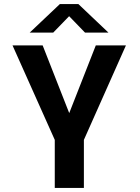

<svg xmlns="http://www.w3.org/2000/svg" viewBox="-20 -923 690 943"><path d="M249 0V-236L41.5 -700H189.5L320 -367.5L450.5 -700H598.5L392 -236V0ZM126 -763 274 -903H365L512.5 -763H397.5L319.5 -843.5L241.5 -763Z"/></svg>

Font: Trispace Thin SemiBold
Style: Regular
Weight: 600
Version: Version 1.210